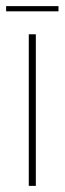

<svg xmlns="http://www.w3.org/2000/svg" viewBox="-30 -607 211 627"><path d="M64 0V-495H87V0ZM-10 -570V-587H161V-570Z"/></svg>

Font: Alumni Sans Thin Thin
Style: Regular
Weight: 250
Version: Version 1.018